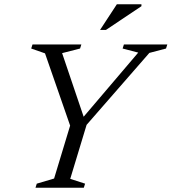

<svg xmlns="http://www.w3.org/2000/svg" viewBox="-20 -878 802 898"><path d="M626.5 -632 553.5 -651 559.5 -670H762.5L756.5 -651L678.5 -630.5L385 -294L308.5 -41.5L378 -19L372 0H146L152 -19L233 -43L308 -290.5L190.5 -628.5L126 -651L132 -670H360.5L354.5 -651L270.5 -629.5L378 -312L355 -313ZM448 -738 526.5 -858H641.5V-849L475.5 -738Z"/></svg>

Font: Newsreader 18pt
Style: Italic
Weight: 400
Italic angle: -17°
Version: Version 1.003